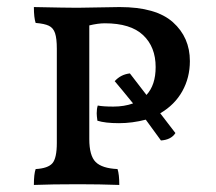

<svg xmlns="http://www.w3.org/2000/svg" viewBox="-20 -522 613 544"><path d="M434 -201 477 -145Q465 -126 436 -124L393 -183Q355 -173 317 -173Q278 -173 256 -180Q254 -194 254 -201Q254 -214 257 -223Q272 -220 301 -220Q332 -220 357 -229Q323 -271 305 -292Q322 -311 348 -314L395 -253Q421 -281 421 -332Q421 -389 385.5 -422.5Q350 -456 277 -456Q258 -456 233 -450V-128Q233 -81 251 -63Q269 -45 313 -43Q318 -28 318 2Q262 0 202 0Q126 0 76 2Q76 -29 81 -43Q116 -45 128.5 -59.5Q141 -74 141 -117V-384Q141 -413 136 -428Q131 -443 118.5 -449Q106 -455 81 -457Q76 -472 76 -502Q170 -500 199 -500L319 -502Q422 -502 470 -459Q518 -416 518 -349Q518 -302 496.5 -263.5Q475 -225 434 -201Z"/></svg>

Font: Vollkorn SC
Style: Regular
Weight: 400
Designer: Friedrich Althausen
Foundry: Friedrich Althausen
Version: Version 4.015